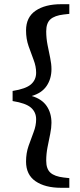

<svg xmlns="http://www.w3.org/2000/svg" viewBox="-20 -735 380 914"><path d="M40 -254V-302Q103 -312 127.5 -333.5Q152 -355 152 -389Q152 -419 140 -450Q128 -481 116 -515.5Q104 -550 104 -590Q104 -653 149.5 -684Q195 -715 271 -715H310V-669L283 -666Q240 -661 220 -643Q200 -625 200 -586Q200 -553 206.5 -520.5Q213 -488 219 -459Q225 -430 225 -406Q225 -360 202 -326Q179 -292 131 -278Q179 -264 202 -230.5Q225 -197 225 -150Q225 -127 219 -97.5Q213 -68 206.5 -35.5Q200 -3 200 30Q200 69 220 87Q240 105 283 110L310 113V159H271Q195 159 149.5 128Q104 97 104 34Q104 -6 116 -40.5Q128 -75 140 -106Q152 -137 152 -167Q152 -201 127.5 -222.5Q103 -244 40 -254Z"/></svg>

Font: Source Serif Pro Semibold
Style: Regular
Weight: 600
Designer: Frank Grießhammer
Foundry: Adobe Systems Incorporated
Version: Version 3.000;hotconv 1.0.109;makeotfexe 2.5.65596